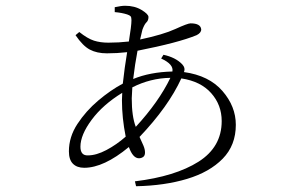

<svg xmlns="http://www.w3.org/2000/svg" viewBox="-20 -588 1040 666"><path d="M242 -466 255 -477Q284 -454 306 -447Q328 -440 356 -440Q392 -440 427 -444Q436 -499 436 -518Q436 -528 433 -531.5Q430 -535 421 -538Q402 -544 378 -546V-563Q401 -568 414 -568Q447 -568 471 -553.5Q495 -539 495 -529Q495 -517 488 -510.5Q481 -504 474 -485L466 -451Q546 -468 588.5 -487.5Q631 -507 641 -507Q676 -507 678 -486Q678 -474 662 -466Q599 -440 457 -412Q448 -365 442 -314Q500 -338 578 -340Q583 -365 539 -385L547 -398Q589 -389 612 -365Q624 -352 618 -338Q705 -326 751.5 -272.5Q798 -219 798 -155Q798 -84 752.5 -37.5Q707 9 629 32.5Q551 56 452 58L448 41Q588 24 668.5 -27Q749 -78 749 -168Q749 -224 712.5 -265Q676 -306 609 -316Q564 -218 464 -113Q472 -96 477.5 -83Q483 -70 483 -59Q483 -48 476.5 -43.5Q470 -39 462 -39Q441 -39 427 -78Q340 -6 272 -6Q247 -6 233 -20Q219 -34 219 -63Q219 -113 248.5 -158Q278 -203 320.5 -239Q363 -275 406 -298Q412 -353 421 -407Q386 -403 351 -403Q316 -403 291.5 -416Q267 -429 242 -466ZM571 -318Q502 -317 439 -285L437 -247Q437 -184 451 -148Q531 -235 571 -318ZM416 -114Q403 -179 403 -240L404 -266Q337 -225 298 -172.5Q259 -120 259 -79Q259 -48 285 -49Q314 -49 349 -67.5Q384 -86 416 -114Z"/></svg>

Font: Minh Nguyen ExtraLight
Style: Regular
Weight: 250
Designer: Ryoko NISHIZUKA 西塚涼子 (kana & ideographs); Frank Grießhammer (Latin, Greek & Cyrillic); Wenlong ZHANG 张文龙 (bopomofo); San
Foundry: Adobe
Version: Version 1.100;July 7, 2023;FontCreator 14.0.0.2814 64-bit